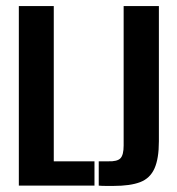

<svg xmlns="http://www.w3.org/2000/svg" viewBox="-20 -611 583 632"><path d="M42 0V-591H157V-80H291V0ZM353 1Q345 1 329.5 1Q314 1 305 0V-80H336Q366 -79 376.5 -90Q387 -101 387 -132V-591H503V-146Q503 -89 488.5 -56.5Q474 -24 441.5 -11.5Q409 1 353 1Z"/></svg>

Font: Alumni Sans Thin
Style: Bold
Weight: 700
Version: Version 1.018